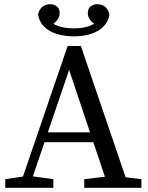

<svg xmlns="http://www.w3.org/2000/svg" viewBox="-20 -894 704 914"><path d="M5 0V-41L105 -56H125L234 -41V0ZM71 0 302 -675H365L595 0H497L299 -591H319L314 -576L118 0ZM177 -217V-264H463V-217ZM381 0V-41L507 -56H529L653 -41V0ZM331 -721Q288 -721 251.5 -732Q215 -743 191 -766Q167 -789 161 -825Q166 -848 181 -861Q196 -874 221 -874Q236 -874 250 -864Q264 -854 264 -831Q264 -812 250 -795.5Q236 -779 209 -767L196 -808Q224 -783 254.5 -771Q285 -759 331 -759Q377 -759 407.5 -771Q438 -783 466 -808L453 -767Q426 -779 412 -795.5Q398 -812 398 -831Q398 -854 412 -864Q426 -874 441 -874Q467 -874 481.5 -861Q496 -848 501 -825Q495 -789 471 -766Q447 -743 411 -732Q375 -721 331 -721Z"/></svg>

Font: Source Serif 4 Variable
Style: Regular
Weight: 400
Designer: Frank Grießhammer
Foundry: Adobe
Version: Version 4.005;hotconv 1.1.0;makeotfexe 2.6.0